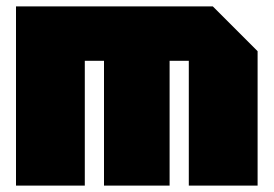

<svg xmlns="http://www.w3.org/2000/svg" viewBox="-20 -580 855 600"><path d="M30 -560H645L785 -420V0H570V-390H510V0H305V-390H245V0H30Z"/></svg>

Font: Tektur Condensed Black
Style: Regular
Weight: 900
Width: 3
Designer: Adam Jagosz
Foundry: Adam Jagosz
Version: Version 1.005;gftools[0.9.30]